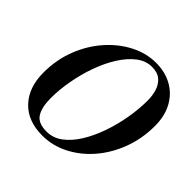

<svg xmlns="http://www.w3.org/2000/svg" viewBox="-193 -935 1120 1120"><g transform="rotate(45 367.0 -375.0)"><path d="M309 10Q188 10 120.8 -61.5Q53.5 -133 53.5 -255Q53.5 -361 89.2 -452.8Q125 -544.5 186 -613.5Q247 -682.5 322.8 -721.2Q398.5 -760 478.5 -760Q553.5 -760 611.2 -727.8Q669 -695.5 701.5 -636Q734 -576.5 734 -495Q734 -389 699.2 -297.2Q664.5 -205.5 604.8 -136.5Q545 -67.5 468.5 -28.8Q392 10 309 10ZM478.5 -726.5Q427.5 -726.5 383.5 -692.5Q339.5 -658.5 303.5 -601.2Q267.5 -544 242 -472.8Q216.5 -401.5 202.8 -325.8Q189 -250 189 -180.5Q189 -104 214.5 -64Q240 -24 309 -24Q362.5 -23.5 407.8 -57.5Q453 -91.5 488.2 -148.8Q523.5 -206 548.2 -277.2Q573 -348.5 586 -424.2Q599 -500 599 -569.5Q599 -610.5 587.8 -646.2Q576.5 -682 550.2 -704.2Q524 -726.5 478.5 -726.5Z"/></g></svg>

Font: Bodoni* 06pt Medium
Style: Italic
Weight: 500
Italic angle: -13°
Version: Version 2.3